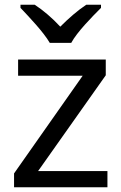

<svg xmlns="http://www.w3.org/2000/svg" viewBox="-20 -786 510 806"><path d="M189 -606H279C303 -651 366 -715 404 -753V-766H342C307 -743 269 -710 233 -674C200 -710 161 -743 126 -766H66V-753C102 -715 163 -651 189 -606ZM431 0V-68H140L424 -470V-536H56V-468H327L39 -58V0Z"/></svg>

Font: Noto Sans Syriac Western
Style: Regular
Weight: 400
Designer: Patrick Giasson and the Monotype Design Team
Foundry: Monotype Imaging Inc.
Version: Version 3.000